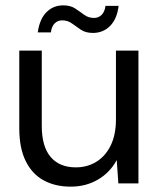

<svg xmlns="http://www.w3.org/2000/svg" viewBox="-20 -685 599 717"><path d="M244 12Q186 12 143 -11.5Q100 -35 76 -83.5Q52 -132 52 -206V-496H136V-215Q136 -138 169 -99Q202 -60 263 -60Q306 -60 340 -81Q374 -102 393.5 -142Q413 -182 413 -239V-496H497V0H422L416 -86H415Q391 -41 346 -14.5Q301 12 244 12ZM327 -562Q300 -562 282 -574Q264 -586 248.5 -597.5Q233 -609 212 -609Q196 -609 184.5 -598Q173 -587 170 -564H121Q128 -614 153.5 -639.5Q179 -665 216 -665Q243 -665 260.5 -653.5Q278 -642 294 -630Q310 -618 331 -618Q348 -618 359.5 -629.5Q371 -641 374 -663H423Q417 -614 391 -588Q365 -562 327 -562Z"/></svg>

Font: DM Sans 28pt
Style: Regular
Weight: 400
Version: Version 4.004;gftools[0.9.30]